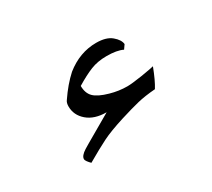

<svg xmlns="http://www.w3.org/2000/svg" viewBox="-59 -306 458 414"><g transform="rotate(-30 169.5 -99.5)"><path d="M268 -59Q242 -57 223.5 -52.5Q205 -48 176 -39Q141 -28 121 -18Q101 -8 70 10Q66 6 63 2Q60 -2 60 -5Q60 -13 74 -22Q81 -26 86.5 -29.5Q92 -33 96 -35L153 -68Q123 -68 105.5 -83Q88 -98 88 -120Q88 -129 92 -134Q111 -162 132 -181Q167 -209 208 -209Q233 -209 246 -198Q259 -187 260 -176L253 -166Q239 -173 213 -173Q191 -173 173.5 -166Q156 -159 133 -145Q133 -127 143 -117Q153 -107 178 -100Q199 -94 220 -94Q231 -94 257 -98Q287 -103 289 -104Q278 -75 268 -59Z"/></g></svg>

Font: Mirza
Style: Regular
Weight: 400
Designer: Arabic design by Kourosh Beigpour, Latin design by Eduardo Tunni, engineering by Lasse Fister
Version: Version 1.000